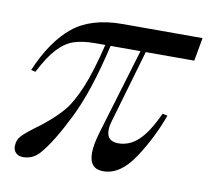

<svg xmlns="http://www.w3.org/2000/svg" viewBox="-56 -477 604 550"><g transform="rotate(10 245.5 -201.5)"><path d="M276.6 -135.5Q271.8 -120.2 271.8 -107.3Q271.8 -75 305.6 -75Q337.9 -75 364.1 -99.6Q390.3 -124.2 416.1 -180.6L430.6 -177.4Q406.5 -110.5 366.5 -49.6Q326.6 11.3 276.6 11.3Q236.3 11.3 236.3 -34.7Q236.3 -58.9 247.6 -96.8L322.6 -346H235.5Q204.8 -211.3 164.1 -129Q123.4 -46.8 91.1 -10.5Q71.8 11.3 43.5 11.3Q30.6 11.3 23 4Q15.3 -3.2 15.3 -15.3Q15.3 -33.1 25.8 -44.8Q36.3 -56.5 62.1 -75.8Q79.8 -88.7 89.5 -96.8Q119.4 -121 139.9 -145.2Q160.5 -169.4 180.6 -217.3Q200.8 -265.3 220.2 -346H190.3Q154.8 -346 129.8 -337.9Q104.8 -329.8 82.3 -305.6Q59.7 -281.5 36.3 -235.5L23.4 -238.7Q61.3 -327.4 114.5 -370.6Q167.7 -413.7 258.9 -413.7H491.1L479 -346H337.9Z"/></g></svg>

Font: Playfair Display SC
Style: Italic
Weight: 400
Italic angle: -14°
Designer: Claus Eggers Sørensen
Foundry: Claus Eggers Sørensen
Version: Version 1.202; ttfautohint (v1.6)